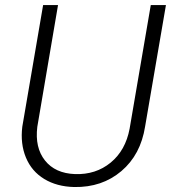

<svg xmlns="http://www.w3.org/2000/svg" viewBox="-20 -731 683 761"><path d="M637.7 -710.9 555.2 -230Q537.6 -117.7 460.9 -52.7Q384.3 12.2 274.4 10.3Q205.6 8.8 155.5 -21.5Q105.5 -51.8 82.8 -106.4Q60.1 -161.1 68.4 -229L150.9 -710.9H210L127.9 -228.5Q117.7 -146 158.2 -95Q198.7 -43.9 277.3 -41Q359.4 -38.1 418.5 -86.4Q477.5 -134.8 493.7 -220.7L577.6 -710.9Z"/></svg>

Font: RobotoInd Light
Style: Italic
Weight: 300
Italic angle: -12°
Designer: Google
Version: Version 2.001151; 2014